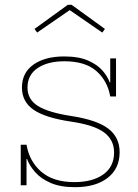

<svg xmlns="http://www.w3.org/2000/svg" viewBox="-20 -768 572 796"><path d="M291 8Q230.5 8 190.2 -9.5Q150 -27 126.2 -53.8Q102.5 -80.5 92 -109H84L90 -168Q101.5 -99 151.2 -56Q201 -13 288 -13Q364 -13 408.5 -45Q453 -77 453 -136Q453 -188 411.5 -219Q370 -250 273 -264Q166.5 -280 118.8 -313.2Q71 -346.5 71 -405Q71 -466.5 118.8 -500.2Q166.5 -534 246 -534Q306.5 -534 345.5 -516.8Q384.5 -499.5 405.8 -474.5Q427 -449.5 435 -426H443L437 -368Q426 -432.5 379.8 -473.2Q333.5 -514 247 -514Q178 -514 136 -485.8Q94 -457.5 94 -405Q94 -355.5 137.5 -328.5Q181 -301.5 276 -287Q382.5 -270.5 429.2 -234.5Q476 -198.5 476 -137Q476 -69 426.2 -30.5Q376.5 8 291 8ZM66 0V-168H90V0ZM437 -368V-526H461V-368ZM277 -748 415 -648 404 -633 269 -726 134 -633 123 -648 261 -748Z"/></svg>

Font: Hepta Slab ExtraLight
Style: Regular
Weight: 200
Designer: Michael LaGattuta
Foundry: Michael LaGattuta
Version: Version 1.100